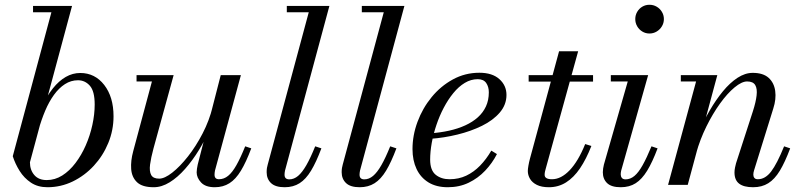

<svg xmlns="http://www.w3.org/2000/svg" viewBox="-20 -775 3370 805"><path d="M179 10Q138.5 10 109.8 -9.2Q81 -28.5 62.2 -58.5Q43.5 -88.5 33.5 -120L195.5 -723.5H118.5V-750H282L105.5 -94.5Q105.5 -62.5 123.8 -41.2Q142 -20 176 -20Q210.5 -20 241 -39.2Q271.5 -58.5 296.5 -91.5Q321.5 -124.5 339.5 -165.5Q357.5 -206.5 367.2 -251Q377 -295.5 377 -337Q377 -392.5 356.8 -415.5Q336.5 -438.5 307 -438.5Q277.5 -438.5 252.2 -422.2Q227 -406 206.2 -377.2Q185.5 -348.5 169.5 -310.8Q153.5 -273 141.5 -230H118Q135 -285 156 -329.2Q177 -373.5 202 -404.8Q227 -436 255.8 -452.5Q284.5 -469 316.5 -469Q378 -469 417 -418.8Q456 -368.5 456 -287.5Q456 -229 434 -175.5Q412 -122 373.5 -80.2Q335 -38.5 285 -14.2Q235 10 179 10Z M624.5 10Q576.5 10 554.5 -11Q532.5 -32 530 -66.2Q527.5 -100.5 538.5 -141L617 -433.5H552.5V-460H708L623.5 -152.5Q613 -113.5 609.2 -85.2Q605.5 -57 613.8 -41.5Q622 -26 647.5 -26Q670 -26 702.2 -51.2Q734.5 -76.5 768 -119Q801.5 -161.5 829.5 -215.5Q857.5 -269.5 871.5 -327H891.5Q880.5 -284 860.8 -237Q841 -190 814.2 -146.2Q787.5 -102.5 756.2 -67Q725 -31.5 691.5 -10.8Q658 10 624.5 10ZM880.5 10Q841.5 10 823 -10Q804.5 -30 804.5 -52.5Q804.5 -58.5 805.8 -67.8Q807 -77 809 -85L905.5 -460H990L881.5 -60.5Q880.5 -56 880 -51.2Q879.5 -46.5 879.5 -42.5Q879.5 -23.5 898 -23.5Q919 -23.5 936.5 -37.8Q954 -52 971.2 -82.5Q988.5 -113 1008 -161.5L1033.5 -153Q1012 -95.5 990.2 -59.5Q968.5 -23.5 942 -6.8Q915.5 10 880.5 10Z M1173.5 10Q1134.5 10 1116.2 -7.5Q1098 -25 1098 -53Q1098 -63 1099.2 -70.8Q1100.5 -78.5 1102.5 -85L1274.5 -723.5H1182.5V-750H1361L1175 -60Q1174 -55.5 1173.5 -50.8Q1173 -46 1173 -42.5Q1173 -23 1193 -23Q1212.5 -23 1229.8 -37.5Q1247 -52 1264.5 -82.5Q1282 -113 1301.5 -161.5L1327.5 -153Q1306 -95.5 1284.2 -59.5Q1262.5 -23.5 1236 -6.8Q1209.5 10 1173.5 10Z M1488 10Q1449 10 1430.8 -7.5Q1412.5 -25 1412.5 -53Q1412.5 -63 1413.8 -70.8Q1415 -78.5 1417 -85L1589 -723.5H1497V-750H1675.5L1489.5 -60Q1488.5 -55.5 1488 -50.8Q1487.5 -46 1487.5 -42.5Q1487.5 -23 1507.5 -23Q1527 -23 1544.2 -37.5Q1561.5 -52 1579 -82.5Q1596.5 -113 1616 -161.5L1642 -153Q1620.5 -95.5 1598.8 -59.5Q1577 -23.5 1550.5 -6.8Q1524 10 1488 10Z M1857.5 10Q1809.5 10 1776.5 -10.2Q1743.5 -30.5 1726.5 -66.5Q1709.5 -102.5 1709.5 -150Q1709.5 -207.5 1730.5 -264.2Q1751.5 -321 1789.5 -367.5Q1827.5 -414 1878.8 -442Q1930 -470 1990 -470Q2044 -470 2073.8 -443.2Q2103.5 -416.5 2103.5 -377Q2103.5 -336 2075.5 -303.2Q2047.5 -270.5 2000.8 -247.5Q1954 -224.5 1897.8 -210.8Q1841.5 -197 1784.5 -193V-216Q1826 -219 1863.2 -227.2Q1900.5 -235.5 1931 -249.5Q1961.5 -263.5 1983.5 -283.2Q2005.5 -303 2017.5 -329Q2029.5 -355 2029.5 -388Q2029.5 -411 2018.5 -427Q2007.5 -443 1983 -443Q1954.5 -443 1928.8 -427.5Q1903 -412 1880.8 -384.8Q1858.5 -357.5 1840.5 -323.2Q1822.5 -289 1809.8 -251.2Q1797 -213.5 1790.2 -176Q1783.5 -138.5 1783.5 -106Q1783.5 -61 1806.8 -42.2Q1830 -23.5 1865 -23.5Q1903 -23.5 1934.8 -38.5Q1966.5 -53.5 1992.8 -80.5Q2019 -107.5 2040 -143.5L2063.5 -129Q2044 -91 2014.2 -59.5Q1984.5 -28 1945.2 -9Q1906 10 1857.5 10Z M2281.5 10Q2250.5 10 2231 0.2Q2211.5 -9.5 2202.2 -25.2Q2193 -41 2193 -58Q2193 -66 2195.5 -80.5Q2198 -95 2202 -110L2324 -560H2404L2268 -67.5Q2266.5 -62.5 2265 -55.8Q2263.5 -49 2263.5 -42Q2263.5 -23.5 2294.5 -23.5Q2313.5 -23.5 2332 -33Q2350.5 -42.5 2368.2 -61Q2386 -79.5 2402.5 -107.2Q2419 -135 2433.5 -171L2459.5 -163Q2438 -108 2411.8 -69.2Q2385.5 -30.5 2353.2 -10.2Q2321 10 2281.5 10ZM2196.5 -433V-460H2466.5V-433Z M2582.5 10Q2543.5 10 2525.5 -7.2Q2507.5 -24.5 2507.5 -53Q2507.5 -60.5 2508.8 -68.8Q2510 -77 2512 -85L2612 -433.5H2541V-460H2697.5L2584.5 -60Q2583.5 -56 2583 -51.8Q2582.5 -47.5 2582.5 -44Q2582.5 -35.5 2587.2 -29.2Q2592 -23 2603 -23Q2622.5 -23 2639.8 -37.2Q2657 -51.5 2674.2 -82.2Q2691.5 -113 2711.5 -161.5L2737 -153Q2715.5 -95.5 2693.5 -59.5Q2671.5 -23.5 2645.2 -6.8Q2619 10 2582.5 10ZM2703 -634.5Q2686.5 -634.5 2673 -642.8Q2659.5 -651 2651.5 -664.8Q2643.5 -678.5 2643.5 -695Q2643.5 -711.5 2651.5 -725.2Q2659.5 -739 2673 -747Q2686.5 -755 2703 -755Q2719.5 -755 2733.2 -747Q2747 -739 2755.2 -725.2Q2763.5 -711.5 2763.5 -695Q2763.5 -678.5 2755.2 -664.8Q2747 -651 2733.2 -642.8Q2719.5 -634.5 2703 -634.5Z M3137.5 10Q3098.5 10 3079 -5Q3059.5 -20 3059.5 -52Q3059.5 -61.5 3061.8 -72.8Q3064 -84 3066 -90.5L3136.5 -308Q3149 -346.5 3152.2 -374.8Q3155.5 -403 3146.5 -418.2Q3137.5 -433.5 3112.5 -433.5Q3090 -433.5 3059.8 -408.5Q3029.5 -383.5 2998.8 -340.8Q2968 -298 2941.5 -244.2Q2915 -190.5 2899 -133H2880Q2892 -176 2911.5 -222.8Q2931 -269.5 2956.5 -313.2Q2982 -357 3011.2 -392.5Q3040.5 -428 3072.2 -448.8Q3104 -469.5 3136 -469.5Q3179.5 -469.5 3202.5 -448.8Q3225.5 -428 3230.2 -393.8Q3235 -359.5 3222 -319.5L3141.5 -60.5Q3140 -56 3139.2 -51.2Q3138.5 -46.5 3138.5 -42.5Q3138.5 -34.5 3143 -29Q3147.5 -23.5 3157.5 -23.5Q3188.5 -23.5 3213.2 -56Q3238 -88.5 3267.5 -161.5L3293 -153Q3271.5 -95.5 3249.8 -59.5Q3228 -23.5 3201.2 -6.8Q3174.5 10 3137.5 10ZM2781 0 2898.5 -433.5H2834.5V-460H2987.5L2863.5 0Z"/></svg>

Font: Bodoni Moda 9pt
Style: Italic
Weight: 400
Italic angle: -13°
Designer: Owen Earl
Foundry: indestructible type
Version: Version 2.005